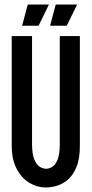

<svg xmlns="http://www.w3.org/2000/svg" viewBox="-20 -820 406 851"><path d="M183 11Q145 11 110.5 -9.5Q76 -30 54 -71.5Q32 -113 32 -174V-660H122V-183Q122 -136 132.5 -112Q143 -88 157.5 -80Q172 -72 184 -72Q197 -72 211 -80Q225 -88 235 -112Q245 -136 245 -183V-660H334V-174Q334 -115 318.5 -78.5Q303 -42 279.5 -22.5Q256 -3 230 4Q204 11 183 11ZM151 -706H78L103 -800H197ZM276 -706H202L227 -800H322Z"/></svg>

Font: Bricolage Grotesque 48pt Condensed
Style: Regular
Weight: 400
Width: 3
Designer: Mathieu Triay
Foundry: Atelier Triay
Version: Version 1.000; ttfautohint (v1.8.4.7-5d5b);gftools[0.9.32]